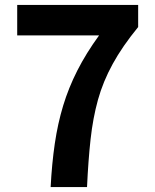

<svg xmlns="http://www.w3.org/2000/svg" viewBox="-20 -761 630 781"><path d="M186 0Q191 -96 203 -177.5Q215 -259 237 -331.5Q259 -404 294.5 -474Q330 -544 383 -617H50V-741H542V-651Q478 -573 438.5 -501Q399 -429 378.5 -355Q358 -281 348.5 -195Q339 -109 334 0Z"/></svg>

Font: Noto Sans KR Thin
Style: Bold
Weight: 700
Version: Version 2.004-H2;hotconv 1.0.118;makeotfexe 2.5.65603